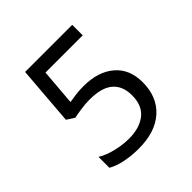

<svg xmlns="http://www.w3.org/2000/svg" viewBox="-113 -424 504 504"><g transform="rotate(-45 139.5 -172.0)"><path d="M134.3 -213.9Q188 -213.9 219.7 -187Q251.5 -160.2 251.5 -111.3Q251.5 -57.1 217 -26.1Q182.6 4.9 121.1 4.9Q94.2 4.9 70.6 0Q46.9 -4.9 30.8 -14.2V-54.7Q48.3 -43.9 73.5 -37.8Q98.6 -31.7 121.6 -31.7Q160.2 -31.7 183.8 -50Q207.5 -68.4 207.5 -106.9Q207.5 -141.1 186.5 -159.4Q165.5 -177.7 120.1 -177.7Q106.4 -177.7 88.9 -175.3Q71.3 -172.9 60.5 -170.4L39.1 -184.1L52.2 -348.6H227.1V-309.6H88.9L80.6 -208.5Q88.9 -210 103 -211.9Q117.2 -213.9 134.3 -213.9Z"/></g></svg>

Font: NotoSansOldHungarianUI
Style: Regular
Weight: 400
Designer: Monotype Design Team
Foundry: Monotype Imaging Inc.
Version: Version 1001.000; ttfautohint (v1.8.4.7-5d5b)